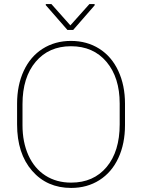

<svg xmlns="http://www.w3.org/2000/svg" viewBox="-20 -924 706 954"><path d="M601.1 -302.2Q601.1 -210 568.1 -138.9Q535.2 -67.9 474.1 -29.1Q413.1 9.8 333.5 9.8Q213.4 9.8 139.2 -75.7Q64.9 -161.1 64.9 -306.2V-408.7Q64.9 -500.5 97.9 -571.8Q130.9 -643.1 192.1 -681.9Q253.4 -720.7 332.5 -720.7Q412.1 -720.7 473.4 -681.9Q534.7 -643.1 567.9 -571.5Q601.1 -500 601.1 -408.7ZM574.7 -409.7Q574.7 -538.6 509.3 -616.5Q443.8 -694.3 332.5 -694.3Q222.7 -694.3 157.2 -616.9Q91.8 -539.6 91.8 -406.2V-302.2Q91.8 -217.3 121.3 -152.1Q150.9 -86.9 205.6 -51.8Q260.3 -16.6 333.5 -16.6Q444.8 -16.6 509.8 -94.2Q574.7 -171.9 574.7 -306.2ZM329.6 -797.9 424.3 -903.8H450.2V-897.5L343.8 -775.4H314.9L207.5 -898.4V-903.8H235.4Z"/></svg>

Font: Roboto Thin
Style: Regular
Weight: 250
Designer: Google
Version: Version 2.134; 2016